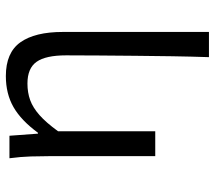

<svg xmlns="http://www.w3.org/2000/svg" viewBox="-58 -480 717 640"><g transform="rotate(-90 300.0 -159.5)"><path d="M430 179Q432 119 433 57Q434 -5 434.5 -66.5Q435 -128 435.5 -186.5Q436 -245 436 -297Q436 -365 414.5 -395.5Q393 -426 342 -426Q312 -426 287 -417Q262 -408 237 -386Q212 -364 183 -324V0H100V-353Q100 -382 99 -415Q98 -448 93 -486H168L175 -391H178Q219 -447 263.5 -472.5Q308 -498 367 -498Q445 -498 479.5 -449.5Q514 -401 514 -308V179Z"/></g></svg>

Font: Source Code Variable
Style: Regular
Weight: 400
Monospace: yes
Designer: Paul D. Hunt, Teo Tuominen
Foundry: Adobe Systems Incorporated
Version: Version 1.010;hotconv 1.0.106;makeotfexe 2.5.65593